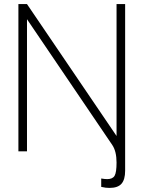

<svg xmlns="http://www.w3.org/2000/svg" viewBox="-20 -740 702 939"><path d="M550 -720H592V95Q592 138.5 574 158.8Q556 179 516 179Q506.5 179 497.2 178Q488 177 475 174V133Q483.5 134.5 490.8 135.2Q498 136 504 136Q531 136 540.5 119.5Q550 103 550 55Q550 28 544.8 6.2Q539.5 -15.5 529 -31L112 -646V0H70V-720H112L550 -75Z"/></svg>

Font: Manrope ExtraLight ExtraLight
Style: Regular
Weight: 250
Version: Version 4.501